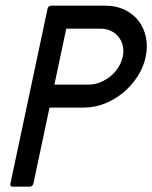

<svg xmlns="http://www.w3.org/2000/svg" viewBox="-20 -660 547 689"><path d="M150.9 -629.9Q151.9 -633.8 155.3 -636.7Q158.7 -639.6 162.6 -639.6H358.9Q396.5 -639.6 426.8 -625.2Q457 -610.8 476.6 -585.9Q496.1 -561 503.4 -527.6Q510.7 -494.1 502.9 -456.5Q495.1 -418.9 473.6 -385.7Q452.1 -352.5 422.1 -327.6Q392.1 -302.7 355.7 -288.3Q319.3 -273.9 281.2 -273.9H157.7L99.6 0Q98.6 3.9 95 6.8Q91.3 9.8 87.4 9.8H24.4Q20.5 9.8 18.3 6.8Q16.1 3.9 17.1 0ZM175.3 -356.4H298.8Q319.3 -356.4 339.4 -364.5Q359.4 -372.6 376 -386Q392.6 -399.4 404.3 -417.7Q416 -436 420.4 -456.5Q424.8 -477.1 420.7 -495.4Q416.5 -513.7 405.8 -527.3Q395 -541 378.4 -549.1Q361.8 -557.1 341.3 -557.1H217.8Z"/></svg>

Font: Fibel Nord
Style: Bold Italic
Weight: 700
Designer: Peter Wiegel
Foundry: Peter Wioegel
Version: Version 000.000